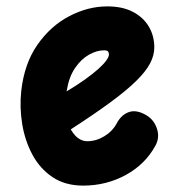

<svg xmlns="http://www.w3.org/2000/svg" viewBox="-20 -571 583 601"><path d="M240.5 10Q184 10 144.5 -16.5Q105 -43 81.5 -86.8Q58 -130.5 49.5 -182.8Q41 -235 46.5 -286Q56 -372 97.2 -431Q138.5 -490 197 -520.5Q255.5 -551 316 -551Q363.5 -551 396.2 -533.8Q429 -516.5 446 -487.5Q463 -458.5 463 -422.5Q463 -398 450 -373Q437 -348 407.2 -318.5Q377.5 -289 327 -251.8Q276.5 -214.5 201.5 -166Q207.5 -155.5 215 -147.2Q222.5 -139 232.2 -134Q242 -129 253.5 -129Q281 -129 306.5 -144.5Q332 -160 345.5 -185Q359.5 -211.5 383 -220Q406.5 -228.5 437 -211Q462 -196.5 471.2 -168.5Q480.5 -140.5 466.5 -115Q434.5 -56.5 373.5 -23.2Q312.5 10 240.5 10ZM188.5 -285Q220.5 -304 245 -321.5Q269.5 -339 286.5 -354Q303.5 -369 312.2 -381Q321 -393 321 -400.5Q321 -406 318.2 -409.8Q315.5 -413.5 305.5 -413.5Q283 -413.5 258.5 -399.8Q234 -386 215 -358.2Q196 -330.5 189 -288Z"/></svg>

Font: Edu SA Hand
Style: Bold
Weight: 700
Designer: Tina and Corey Anderson, Eben Sorkin, Mirko Velimirovic
Foundry: Google for Education
Version: Version 2.000